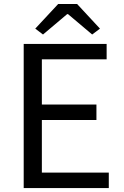

<svg xmlns="http://www.w3.org/2000/svg" viewBox="-20 -957 629 977"><path d="M100.6 0V-733.4H522.6V-655.2H193V-425.1H470.7V-346.4H193V-78.6H533.6V0ZM198.8 -781.4 159.4 -811.3 276.1 -936.7H372.3L488.7 -811.3L449 -781.4L326.1 -885.1H321.7Z"/></svg>

Font: Noto Sans SC Thin
Style: Regular
Weight: 100
Designer: Ryoko NISHIZUKA 西塚涼子 (kana, bopomofo & ideographs); Paul D. Hunt (Latin, Greek & Cyrillic); Sandoll Communications 산돌커뮤니
Foundry: Adobe
Version: Version 2.004-H2;hotconv 1.0.118;makeotfexe 2.5.65603